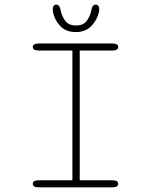

<svg xmlns="http://www.w3.org/2000/svg" viewBox="-20 -806 659 826"><path d="M147.5 0Q133.5 0 127.2 -4Q121 -8 121 -15Q121 -22.5 127.2 -26.5Q133.5 -30.5 147.5 -30.5H291.5V-588.5H147.5Q133.5 -588.5 127.2 -592.8Q121 -597 121 -604Q121 -611 127.2 -615Q133.5 -619 147.5 -619H462Q476 -619 482.2 -615Q488.5 -611 488.5 -604Q488.5 -597 482.2 -592.8Q476 -588.5 462 -588.5H323V-30.5H462Q476 -30.5 482.2 -26.5Q488.5 -22.5 488.5 -15Q488.5 -8 482.2 -4Q476 0 462 0ZM391.5 -786Q398.5 -786 402.8 -780.8Q407 -775.5 407 -765.5Q407 -763.5 406.8 -761Q406.5 -758.5 406 -756Q398.5 -720.5 373.2 -694.2Q348 -668 306 -668Q263.5 -668 239 -694.2Q214.5 -720.5 207.5 -756Q207 -758.5 207 -761Q207 -763.5 207 -765.5Q207 -775.5 211.2 -780.8Q215.5 -786 222 -786Q230.5 -786 234.8 -779.2Q239 -772.5 241.5 -759.5Q245.5 -737.5 260.2 -717Q275 -696.5 307 -696.5Q339.5 -696.5 353.8 -717Q368 -737.5 372 -759Q374.5 -772 378.8 -779Q383 -786 391.5 -786Z"/></svg>

Font: Sono ExtraLight Monospace ExtraLight
Style: Regular
Weight: 250
Version: Version 2.112